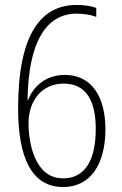

<svg xmlns="http://www.w3.org/2000/svg" viewBox="-20 -742 492 774"><path d="M53 -305C53 -107 107 12 235 12C343 12 405 -78 405 -221C405 -351 350 -440 242 -440C153 -440 109 -381 93 -338H91C94 -569 164 -687 289 -687C318 -687 347 -682 368 -674V-710C348 -718 318 -722 289 -722C146 -722 53 -606 53 -305ZM234 -23C119 -23 95 -168 95 -245C95 -334 147 -405 237 -405C329 -405 366 -333 366 -222C366 -92 320 -23 234 -23Z"/></svg>

Font: Noto Sans Gujarati Condensed ExtraLight
Style: Regular
Weight: 200
Width: 3
Designer: Jelle Bosma - Monotype Design Team, Universal Thirst
Foundry: Monotype Imaging Inc.
Version: Version 2.106